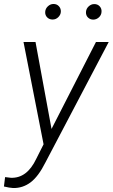

<svg xmlns="http://www.w3.org/2000/svg" viewBox="-63 -742 573 977"><path d="M0 0ZM199.2 -85.9 425.3 -528.3H490.2L168 85Q132.3 156.2 92.5 186Q52.7 215.8 3.9 214.8Q-14.6 213.9 -43 207L-37.1 159.2L-7.8 162.6Q74.2 166 121.6 65.9L158.7 -7.8L56.6 -528.3H117.7ZM167 -681.6Q168 -698.2 180.7 -710Q193.4 -721.7 208.5 -721.7Q225.6 -722.2 236.6 -710.4Q247.6 -698.7 246.6 -681.6Q245.6 -666.5 233.4 -654.5Q221.2 -642.6 204.6 -642.6Q188 -642.6 177 -653.6Q166 -664.6 167 -681.6ZM374.5 -681.2Q375.5 -697.8 388.2 -709.5Q400.9 -721.2 416 -721.2Q433.1 -721.7 444.1 -710Q455.1 -698.2 453.6 -681.2Q452.6 -665 440.4 -653.8Q428.2 -642.6 412.1 -642.1Q395.5 -642.1 384.5 -653.1Q373.5 -664.1 374.5 -681.2Z"/></svg>

Font: Roboto Light
Style: Italic
Weight: 300
Italic angle: -12°
Designer: Google
Version: Version 2.134; 2016; ttfautohint (v1.6)